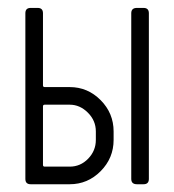

<svg xmlns="http://www.w3.org/2000/svg" viewBox="-20 -475 449 495"><path d="M363.8 -440.9V-13.7Q363.8 0 350.1 0H333Q318.4 0 318.4 -13.7V-440.9Q318.4 -454.6 333 -454.6H350.1Q363.8 -454.6 363.8 -440.9ZM272.9 -114.3Q272.9 -67.4 239.5 -33.7Q206.1 0 159.7 0H59.1Q45.4 0 45.4 -13.7V-440.9Q45.4 -454.6 59.1 -454.6H77.1Q90.8 -454.6 90.8 -440.9V-254.9Q90.8 -250.5 95.2 -250.5H159.7Q206.1 -250.5 239.5 -216.8Q272.9 -183.1 272.9 -136.2ZM227.1 -136.2Q227.1 -164.1 206.5 -184.6Q186 -205.1 159.7 -205.1H95.2Q90.8 -205.1 90.8 -200.7V-49.8Q90.8 -45.4 95.2 -45.4H159.7Q187.5 -45.4 207.3 -65.9Q227.1 -86.4 227.1 -114.3Z"/></svg>

Font: GOSTRUS
Style: type A
Weight: 200
Designer: Юрий и Татьяна Кривогуз
Version: Version 01.0